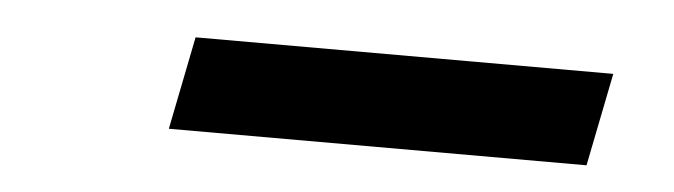

<svg xmlns="http://www.w3.org/2000/svg" viewBox="-24 -343 649 185"><g transform="rotate(5 300.0 -250.0)"><path d="M160 -295 142 -205H546L564 -295Z"/></g></svg>

Font: LT Wave Mono Medium
Style: Italic
Weight: 500
Designer: Daniel Lyons
Version: Version 2.5 (Glyphs App)